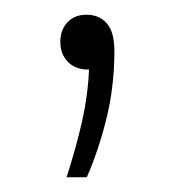

<svg xmlns="http://www.w3.org/2000/svg" viewBox="-20 -89 238 261"><path d="M70.5 152Q83.5 111.5 91.5 76.2Q99.5 41 101 5.5H99Q82.5 5.5 72.2 -5Q62 -15.5 62 -32Q62 -48.5 71.8 -58.8Q81.5 -69 97.5 -69Q115 -69 125.2 -57.2Q135.5 -45.5 135.5 -19.5Q135.5 28 124.8 71.8Q114 115.5 98 152Z"/></svg>

Font: Encode Sans SemiCondensed SemiCondensed ExtraLight
Style: Regular
Weight: 200
Width: 4
Designer: Multiple Designers
Foundry: Impallari Type
Version: Version 3.000; ttfautohint (v1.8.3) -l 8 -r 50 -G 200 -x 14 